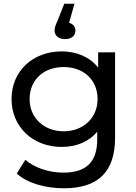

<svg xmlns="http://www.w3.org/2000/svg" viewBox="-20 -811 730 1031"><path d="M311 -22C388 -22 457 -49 502 -104V-62C502 58 444 116 320 116C243 116 165 90 116 47L70 121C126 172 223 200 323 200C506 200 598 113 598 -72V-530H507V-448C463 -505 391 -535 311 -535C158 -535 42 -431 42 -279C42 -128 158 -22 311 -22ZM139 -279C139 -382 214 -451 322 -451C429 -451 504 -382 504 -279C504 -178 427 -106 322 -106C216 -106 139 -178 139 -279ZM329 -601C364 -601 385 -619 385 -647C385 -668 372 -682 351 -689L380 -791H325L288 -697C278 -677 273 -660 273 -647C273 -620 294 -601 329 -601Z"/></svg>

Font: Malon Grotesk Med
Style: Regular
Weight: 500
Designer: Julieta Ulanovsky
Foundry: Julieta Ulanovsky
Version: Version 7.200